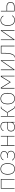

<svg xmlns="http://www.w3.org/2000/svg" viewBox="3257 -3815 570 7124"><g transform="rotate(-90 3542.0 -253.0)"><path d="M105 -506H461V0H440V-487H126V0H105Z M836 12C703 12 626 -77 626 -253C626 -429 703 -518 836 -518C969 -518 1046 -429 1046 -253C1046 -77 969 12 836 12ZM836 -7C957 -7 1023 -92 1023 -229V-277C1023 -414 957 -499 836 -499C715 -499 649 -414 649 -277V-229C649 -92 715 -7 836 -7Z M1328 12C1233 12 1182 -27 1149 -84L1165 -95C1200 -36 1249 -7 1328 -7C1375 -7 1415 -18 1443 -38C1471 -58 1487 -86 1487 -121V-142C1487 -211 1432 -251 1345 -251H1244V-270H1344C1381 -270 1415 -282 1438 -302C1461 -321 1475 -348 1475 -377V-395C1475 -459 1421 -499 1337 -499C1253 -499 1208 -468 1176 -409L1158 -418C1189 -478 1242 -518 1337 -518C1437 -518 1496 -468 1496 -388C1496 -317 1453 -274 1392 -263V-260C1463 -251 1508 -210 1508 -133C1508 -44 1443 12 1328 12Z M1695 -506H1716V-275H2040V-506H2061V0H2040V-256H1716V0H1695Z M2415 -518C2320 -518 2272 -477 2244 -412L2262 -404C2290 -471 2339 -499 2415 -499C2510 -499 2559 -453 2559 -349V-275H2417C2345 -275 2297 -259 2268 -234C2239 -209 2227 -171 2227 -130C2227 -38 2286 12 2390 12C2483 12 2531 -29 2556 -77H2559V0H2580V-352C2580 -460 2526 -518 2415 -518ZM2559 -148C2559 -101 2539 -66 2508 -43C2477 -19 2435 -7 2390 -7C2307 -7 2250 -44 2250 -115V-145C2250 -212 2299 -257 2418 -257H2559V-148Z M2780 -506H2801V-275H2923L3066 -488C3075 -501 3081 -506 3096 -506H3146V-487H3089L2964 -301C2949 -278 2942 -270 2927 -267V-264C2942 -260 2951 -253 2967 -226L3096 -19H3153V0H3099C3087 0 3081 -3 3074 -14L2923 -256H2801V0H2780Z M3445 12C3312 12 3235 -77 3235 -253C3235 -429 3312 -518 3445 -518C3578 -518 3655 -429 3655 -253C3655 -77 3578 12 3445 12ZM3445 -7C3566 -7 3632 -92 3632 -229V-277C3632 -414 3566 -499 3445 -499C3324 -499 3258 -414 3258 -277V-229C3258 -92 3324 -7 3445 -7Z M3820 -506H3854L4055 -177H4058L4258 -506H4292V0H4271V-480H4266L4229 -420L4056 -138L3883 -420L3846 -480H3841V0H3820Z M4502 -506H4523V-101L4520 -32H4524L4562 -93L4849 -506H4868V0H4847V-405L4850 -474H4846L4808 -413L4521 0H4502Z M4977 -19H5034C5055 -40 5077 -77 5093 -131C5109 -185 5120 -258 5120 -355V-506H5407V0H5386V-487H5141V-355C5141 -259 5130 -184 5114 -128C5098 -72 5075 -34 5054 -13C5045 -4 5034 0 5020 0H4977Z M5617 -506H5638V-101L5635 -32H5639L5677 -93L5964 -506H5983V0H5962V-405L5965 -474H5961L5923 -413L5636 0H5617Z M6358 12C6225 12 6148 -77 6148 -253C6148 -429 6225 -518 6358 -518C6438 -518 6492 -478 6523 -418L6505 -409C6473 -468 6430 -499 6358 -499C6237 -499 6171 -414 6171 -277V-229C6171 -92 6237 -7 6358 -7C6437 -7 6484 -39 6516 -95L6532 -84C6499 -27 6446 12 6358 12Z M6680 -506H6701V-293H6870C6973 -293 7026 -235 7026 -147C7026 -58 6973 0 6870 0H6680ZM6870 -19C6915 -19 6949 -33 6971 -54C6993 -74 7003 -102 7003 -133V-160C7003 -189 6993 -219 6971 -240C6949 -260 6915 -274 6870 -274H6701V-19Z"/></g></svg>

Font: Plexus Sans Thin
Style: Regular
Weight: 250
Version: Version 2.001;PS 002.001;hotconv 1.0.70;makeotf.lib2.5.58329